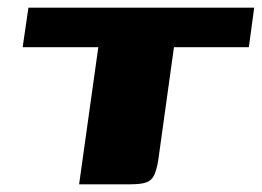

<svg xmlns="http://www.w3.org/2000/svg" viewBox="-20 -480 682 500"><path d="M54 -460H642L628 -357H433L392 -62Q388 -38 381.5 -24Q375 -10 361 -5Q347 0 318 0H186L236 -357H39Z"/></svg>

Font: Genos Thin ExtraBold
Style: Italic
Weight: 800
Italic angle: -8°
Version: Version 1.010